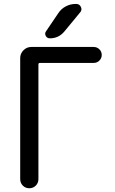

<svg xmlns="http://www.w3.org/2000/svg" viewBox="-20 -999 597 998"><path d="M187.5 -671.9Q179.7 -671.9 179.7 -664.1V-68.4Q179.7 -47.9 166 -34.2Q152.3 -20.5 132.3 -20.5Q112.3 -20.5 98.6 -34.2Q85 -47.9 85 -68.4V-697.3Q85 -720.7 102.1 -737.8Q119.1 -754.9 142.6 -754.9H466.8Q484.4 -754.9 496.6 -742.7Q508.8 -730.5 508.8 -713.4Q508.8 -696.3 496.6 -684.1Q484.4 -671.9 466.8 -671.9ZM313.5 -834Q284.2 -799.8 239.3 -799.8Q224.6 -799.8 217.8 -812.5Q214.8 -818.4 214.8 -824.2Q214.8 -830.1 219.7 -836.9L283.2 -930.7Q297.9 -953.1 321.8 -965.8Q345.7 -978.5 373 -978.5H376Q393.6 -978.5 400.4 -962.9Q403.3 -957 403.3 -951.2Q403.3 -942.4 396.5 -934.6Z"/></svg>

Font: Gen Jyuu Gothic P Regular
Style: Regular
Weight: 400
Designer: [Source Han Sans]
Ryoko NISHIZUKA  (kana & ideographs); Paul D. Hunt (Latin, Greek & Cyrillic); Wenlong ZHANG  (bopomofo
Version: Version 1.002.20150607